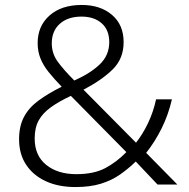

<svg xmlns="http://www.w3.org/2000/svg" viewBox="-20 -745 763 775"><path d="M310 -725Q385 -725 432 -685Q479 -645 479 -575Q479 -508 434.5 -464.5Q390 -421 317 -383L529 -169Q556 -203 577.5 -248Q599 -293 610 -344H674Q659 -280 632 -226Q605 -172 570 -128L696 0H616L528 -93Q498 -64 464.5 -40.5Q431 -17 387.5 -3.5Q344 10 284 10Q216 10 165 -13.5Q114 -37 85.5 -80Q57 -123 57 -183Q57 -236 77 -273.5Q97 -311 136 -339.5Q175 -368 229 -395Q198 -427 176 -454.5Q154 -482 143 -510Q132 -538 132 -571Q132 -640 180 -682.5Q228 -725 310 -725ZM266 -358Q219 -336 186 -312.5Q153 -289 136.5 -259.5Q120 -230 120 -186Q120 -117 166.5 -79.5Q213 -42 288 -42Q359 -42 405 -66.5Q451 -91 490 -131ZM309 -678Q254 -678 221.5 -649Q189 -620 189 -570Q189 -529 213 -496Q237 -463 280 -420Q345 -449 383 -485.5Q421 -522 421 -575Q421 -624 390.5 -651Q360 -678 309 -678Z"/></svg>

Font: Noto Sans Hebrew Thin Light
Style: Regular
Weight: 300
Version: Version 3.001